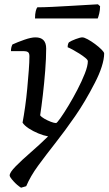

<svg xmlns="http://www.w3.org/2000/svg" viewBox="-20 -674 506 894"><path d="M78 200Q60 189 42.5 169.5Q25 150 25 143Q25 129 53 100.5Q81 72 122.5 36Q164 0 204 -39Q182 -43 158 -53Q134 -63 114 -76Q94 -89 85 -103Q91 -135 97 -177Q103 -219 107 -263Q111 -307 114 -346Q117 -385 117 -412Q117 -427 110 -431.5Q103 -436 90 -436H31Q31 -454 38 -467Q62 -478 93.5 -489Q125 -500 145 -500Q195 -500 195 -448Q195 -403 190.5 -345Q186 -287 179.5 -231.5Q173 -176 167 -137Q173 -129 187 -121Q201 -113 216.5 -107Q232 -101 241 -101Q245 -101 261 -123.5Q277 -146 298.5 -181.5Q320 -217 340.5 -256.5Q361 -296 375 -331.5Q389 -367 389 -389Q389 -395 377.5 -404.5Q366 -414 349.5 -424.5Q333 -435 318 -443Q303 -451 295 -454Q295 -469 301 -477Q311 -484 332.5 -492Q354 -500 363 -500Q372 -500 388.5 -491Q405 -482 422.5 -469Q440 -456 452.5 -443.5Q465 -431 465 -425Q465 -399 453.5 -363Q442 -327 421 -287Q377 -201 329.5 -132.5Q282 -64 237.5 -7.5Q193 49 157.5 97.5Q122 146 102 193ZM143 -588Q143 -609 146.5 -622.5Q150 -636 154 -640Q183 -640 223.5 -642Q264 -644 306.5 -646.5Q349 -649 383.5 -651Q418 -653 436 -654L446 -645Q446 -627 442 -611Q438 -595 435 -588Z"/></svg>

Font: Texturina Light
Style: Italic
Weight: 300
Italic angle: -11°
Designer: Guillermo Torres Carreño
Foundry: Omnibus-Type
Version: Version 1.002; ttfautohint (v1.8.3)